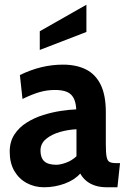

<svg xmlns="http://www.w3.org/2000/svg" viewBox="-20 -781 538 811"><path d="M166 10Q126 10 93 -7.8Q60 -25.5 40.5 -59Q21 -92.5 21 -140Q21 -182.5 40.8 -212.8Q60.5 -243 92.8 -263.2Q125 -283.5 162.8 -295.2Q200.5 -307 237.2 -312.5Q274 -318 302 -319Q300 -362 280 -381.5Q260 -401 212 -401Q178.5 -401 146.8 -391.8Q115 -382.5 75 -363L64 -464Q109 -486 154.2 -497Q199.5 -508 246 -508Q302 -508 342.5 -488Q383 -468 405 -423.8Q427 -379.5 427 -307V-172Q427 -134.5 430.5 -117.8Q434 -101 443.5 -96.5Q453 -92 471 -92H487L476 10H431Q403 10 381.2 2.8Q359.5 -4.5 344 -17.5Q328.5 -30.5 319 -48Q294.5 -20.5 252.8 -5.2Q211 10 166 10ZM218 -85Q234.5 -85 259 -93.8Q283.5 -102.5 303 -121V-235Q268 -233.5 233 -223.5Q198 -213.5 174.5 -194Q151 -174.5 151 -145Q151 -114.5 167 -99.8Q183 -85 218 -85ZM148 -570V-649L345 -761V-646Z"/></svg>

Font: Cabin Resolve
Style: Bold-Resolve
Weight: 700
Designer: Pablo Impallari
Foundry: Pablo Impallari. http://www.impallari.com Igino Marini. http://www.ikern.com
Version: Version 3.001